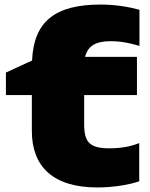

<svg xmlns="http://www.w3.org/2000/svg" viewBox="-20 -807 661 844"><path d="M6 -389H120V-231C120 -77 211 17 408 17C479 17 548 5 592 -10V-178C557 -164 515 -155 461 -155C373 -155 350 -183 350 -261V-389H582V-557H354C366 -605 401 -626 466 -626C513 -626 559 -616 593 -605V-764C546 -777 486 -787 422 -787C222 -787 128 -712 121 -541L6 -488Z"/></svg>

Font: Bounded ExtBd
Style: Regular
Weight: 800
Designer: Vlad Churkin
Version: Version 3.0